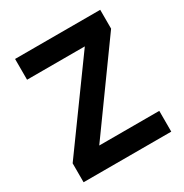

<svg xmlns="http://www.w3.org/2000/svg" viewBox="-163 -827 911 953"><g transform="rotate(-30 292.5 -350.0)"><path d="M43.5 0V-108.5L386 -581H55V-700H543V-592L202 -119H546V0Z"/></g></svg>

Font: Geologica Thin Roman Medium
Style: Regular
Weight: 500
Version: Version 1.010;gftools[0.9.28]